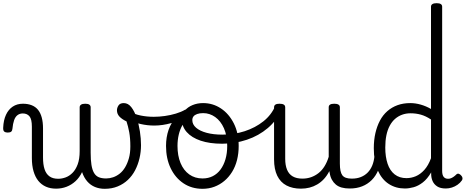

<svg xmlns="http://www.w3.org/2000/svg" viewBox="-75 -1166 2927 1205"><path d="M277 18Q241 18 213 5.5Q185 -7 165.5 -31Q146 -55 135.5 -91Q125 -127 125 -175V-371Q125 -418 110 -436Q95 -454 68 -454Q49 -454 35 -443.5Q21 -433 13.5 -411.5Q6 -390 3 -358Q2 -346 -4.5 -340Q-11 -334 -27 -334Q-40 -334 -48 -340Q-56 -346 -55 -365Q-53 -412 -37.5 -445.5Q-22 -479 5 -497Q32 -515 69 -515Q100 -515 124 -505.5Q148 -496 163.5 -477Q179 -458 187 -428.5Q195 -399 195 -360V-177Q195 -134 204.5 -104.5Q214 -75 235 -59.5Q256 -44 290 -44Q313 -44 336.5 -52.5Q360 -61 380 -81Q400 -101 412.5 -134.5Q425 -168 425 -218V-493Q425 -503 433.5 -509Q442 -515 460 -515Q478 -515 486 -509Q494 -503 494 -493V-207Q494 -162 499 -131Q504 -100 515 -81Q526 -62 544.5 -54Q563 -46 591 -46Q613 -46 635 -53.5Q657 -61 676.5 -76.5Q696 -92 710.5 -116.5Q725 -141 734 -173Q743 -205 743 -247Q743 -299 736 -336.5Q729 -374 719 -404Q690 -418 674.5 -434.5Q659 -451 659 -474Q659 -489 668.5 -504Q678 -519 702 -519Q729 -519 749 -493.5Q769 -468 782.5 -427.5Q796 -387 803 -341.5Q810 -296 810 -255Q810 -213 800.5 -172.5Q791 -132 773 -97.5Q755 -63 727.5 -37Q700 -11 663.5 4Q627 19 582 19Q549 19 521 7.5Q493 -4 472.5 -27.5Q452 -51 440 -86Q424 -52 399 -29Q374 -6 343 6Q312 18 277 18Z M893 -378Q850 -378 808.5 -387.5Q767 -397 729 -417Q722 -421 720.5 -430Q719 -439 721 -448.5Q723 -458 728.5 -463.5Q734 -469 740 -466Q769 -449 808 -441Q847 -433 890 -433Q924 -433 959.5 -438Q995 -443 1028.5 -453Q1062 -463 1086 -477Q1095 -482 1101.5 -474.5Q1108 -467 1109 -456Q1110 -445 1102 -440Q1055 -409 1000 -393.5Q945 -378 893 -378Z M1196 19Q1128 19 1076.5 -15.5Q1025 -50 996 -110.5Q967 -171 967 -250Q967 -305 983 -351Q999 -397 1030.5 -430Q1062 -463 1108 -481.5Q1154 -500 1214 -500Q1225 -500 1228 -490.5Q1231 -481 1227 -472Q1223 -463 1213 -463Q1181 -463 1154 -453Q1127 -443 1106 -424.5Q1085 -406 1070 -380.5Q1055 -355 1047 -321.5Q1039 -288 1039 -250Q1039 -189 1058 -143Q1077 -97 1112.5 -71.5Q1148 -46 1196 -46Q1232 -46 1260.5 -60.5Q1289 -75 1309 -102Q1329 -129 1340 -166.5Q1351 -204 1351 -250Q1351 -315 1330.5 -361Q1310 -407 1275.5 -431.5Q1241 -456 1200 -456Q1184 -456 1176.5 -465.5Q1169 -475 1169 -487.5Q1169 -500 1176.5 -509.5Q1184 -519 1200 -519Q1261 -519 1311.5 -485.5Q1362 -452 1392.5 -391.5Q1423 -331 1423 -250Q1423 -203 1412.5 -161.5Q1402 -120 1381.5 -87Q1361 -54 1333 -30.5Q1305 -7 1270.5 6Q1236 19 1196 19Z M1319 -264Q1241 -264 1184.5 -283Q1128 -302 1097 -337Q1066 -372 1066 -420Q1066 -449 1084.5 -471.5Q1103 -494 1133.5 -506.5Q1164 -519 1199 -519Q1215 -519 1223 -509.5Q1231 -500 1231 -487.5Q1231 -475 1223.5 -465.5Q1216 -456 1200 -456Q1178 -456 1162.5 -450.5Q1147 -445 1139.5 -435.5Q1132 -426 1132 -412Q1132 -385 1155.5 -364.5Q1179 -344 1221.5 -332.5Q1264 -321 1321 -321Q1394 -321 1460.5 -342.5Q1527 -364 1578 -404.5Q1629 -445 1654 -504Q1657 -509 1668 -507Q1679 -505 1688.5 -497.5Q1698 -490 1693 -479Q1663 -411 1606 -362.5Q1549 -314 1474.5 -289Q1400 -264 1319 -264Z M1814 18Q1761 18 1723 -2Q1685 -22 1665 -63Q1645 -104 1645 -166V-492Q1645 -504 1653.5 -509.5Q1662 -515 1679 -515Q1697 -515 1706 -509.5Q1715 -504 1715 -492V-169Q1715 -129 1726.5 -101Q1738 -73 1762 -59Q1786 -45 1823 -45Q1852 -45 1877.5 -54Q1903 -63 1924.5 -80Q1946 -97 1962 -123Q1978 -149 1988 -182V-493Q1988 -504 1996.5 -509.5Q2005 -515 2023 -515Q2040 -515 2049 -509.5Q2058 -504 2058 -493V-139Q2058 -87 2073.5 -66Q2089 -45 2132 -45Q2143 -45 2149 -35.5Q2155 -26 2154 -14Q2153 -2 2144.5 7.5Q2136 17 2119 17Q2091 17 2069.5 11Q2048 5 2033 -7.5Q2018 -20 2008 -38Q1998 -56 1994 -81L1992 -92Q1977 -63 1958 -42.5Q1939 -22 1916 -8.5Q1893 5 1867.5 11.5Q1842 18 1814 18Z M2121 17Q2109 17 2103 7.5Q2097 -2 2098 -14Q2099 -26 2108 -35.5Q2117 -45 2134 -45Q2165 -45 2190 -55Q2215 -65 2233 -83.5Q2251 -102 2261.5 -128Q2272 -154 2275 -186Q2276 -199 2287 -203.5Q2298 -208 2308.5 -203.5Q2319 -199 2318 -186Q2315 -137 2299.5 -99.5Q2284 -62 2258 -36Q2232 -10 2197.5 3.5Q2163 17 2121 17Z M2466 17Q2409 17 2365 -11.5Q2321 -40 2296 -96.5Q2271 -153 2271 -236Q2271 -287 2281 -330.5Q2291 -374 2309.5 -409Q2328 -444 2356 -468.5Q2384 -493 2420 -506Q2456 -519 2500 -519Q2532 -519 2565.5 -509.5Q2599 -500 2630 -482V-1124Q2630 -1135 2639 -1140.5Q2648 -1146 2665 -1146Q2683 -1146 2691.5 -1140.5Q2700 -1135 2700 -1124V-93Q2700 -68 2709.5 -56Q2719 -44 2737 -44Q2747 -44 2755.5 -47.5Q2764 -51 2772.5 -57Q2781 -63 2790 -72Q2797 -78 2805 -75Q2813 -72 2819 -65Q2826 -58 2827.5 -49.5Q2829 -41 2824 -34Q2813 -18 2796.5 -6.5Q2780 5 2761 11Q2742 17 2723 17Q2689 17 2669 4Q2649 -9 2640 -29.5Q2631 -50 2631 -74Q2631 -77 2631 -79.5Q2631 -82 2631 -84Q2607 -43 2578.5 -21Q2550 1 2521 9Q2492 17 2466 17ZM2343 -240Q2343 -182 2357.5 -138.5Q2372 -95 2402 -71.5Q2432 -48 2476 -48Q2506 -48 2534.5 -60Q2563 -72 2588 -99.5Q2613 -127 2630 -173V-416Q2597 -438 2566 -446.5Q2535 -455 2502 -455Q2473 -455 2448.5 -446Q2424 -437 2404.5 -420Q2385 -403 2371 -377Q2357 -351 2350 -317Q2343 -283 2343 -240Z"/></svg>

Font: Playwrite BR Light
Style: Regular
Weight: 300
Version: Version 1.003